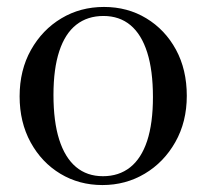

<svg xmlns="http://www.w3.org/2000/svg" viewBox="-20 -523 594 553"><path d="M276.5 -15.5Q322.5 -15.5 354.8 -41Q387 -66.5 403.8 -117.2Q420.5 -168 420.5 -243.5Q420.5 -320 404 -372Q387.5 -424 355.8 -450.5Q324 -477 278 -477Q232 -477 199.8 -451.8Q167.5 -426.5 150.8 -375.8Q134 -325 134 -249.5Q134 -173 150.5 -121Q167 -69 198.8 -42.2Q230.5 -15.5 276.5 -15.5ZM275 10Q208 10 154 -22.5Q100 -55 68.2 -113Q36.5 -171 36.5 -245.5Q36.5 -321 69.2 -379.2Q102 -437.5 156.8 -470.2Q211.5 -503 279.5 -503Q347.5 -503 401.5 -470.2Q455.5 -437.5 486.8 -380Q518 -322.5 518 -247Q518 -172 485 -113.8Q452 -55.5 397 -22.8Q342 10 275 10Z"/></svg>

Font: Newsreader 60pt
Style: Regular
Weight: 400
Designer: Hugues Gentile
Foundry: Production Type
Version: Version 1.003